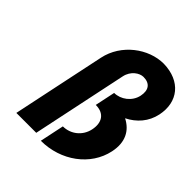

<svg xmlns="http://www.w3.org/2000/svg" viewBox="-235 -1034 1208 1208"><g transform="rotate(45 369.5 -430.0)"><path d="M322.8 15C500.8 15 653.4 -97 686.6 -255C707.9 -356 669.9 -423 597.7 -460C665.9 -494 716.9 -551 733.5 -630C762.5 -768 680.4 -872 527 -875C393 -875 252.3 -772 220.8 -622L186.7 -460L158.3 -325L90 0H267L400.7 -636C413.1 -695 461.7 -726 495.7 -726C553.7 -726 579.1 -690 566.5 -630C553.2 -567 494.2 -524 436.2 -524L407.8 -389C483.8 -389 516.1 -338 500.5 -264C485.8 -194 425.9 -147 356.9 -147Z"/></g></svg>

Font: Hussar
Style: BdOblTwo
Weight: 700
Foundry: Cannot Into Space Fonts
Version: Version 2.00